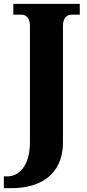

<svg xmlns="http://www.w3.org/2000/svg" viewBox="-42 -734 450 994"><path d="M-22 240H20C151 240 284 182 284 1V-601C284 -643 307 -658 328 -658H371V-714H27V-658H70C90 -658 113 -643 113 -603V2C113 133 49 179 -2 179H-22Z"/></svg>

Font: Noto Serif Hebrew SemiCondensed ExtraBold
Style: Regular
Weight: 800
Width: 4
Designer: Monotype Design Team
Foundry: Monotype Imaging Inc.
Version: Version 2.004